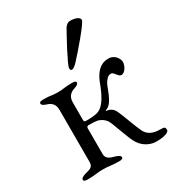

<svg xmlns="http://www.w3.org/2000/svg" viewBox="-161 -747 783 856"><g transform="rotate(-30 230.5 -319.5)"><path d="M259 -478C290 -511 377 -612 377 -626C377 -642 353 -649 328 -649C318 -649 307 -641 301 -631C282 -598 220 -484 220 -469C220 -460 220 -456 229 -456C237 -456 251 -469 259 -478ZM90 -330V-59C90 -31 67 -30 47 -24C36 -20 24 -16 24 -6C24 4 42 3 47 3C86 3 90 -2 125 -2C160 -2 164 3 203 3C208 3 226 4 226 -6C226 -16 214 -20 203 -24C183 -30 158 -34 158 -62V-196C158 -201 163 -205 168 -205C188 -205 204 -204 214 -202C232 -197 245 -187 254 -174C267 -153 293 -64 312 -36C334 -2 369 10 394 10C442 10 461 -2 461 -12C461 -22 458 -28 446 -28C418 -29 381 -28 361 -66C347 -94 322 -167 310 -192C301 -210 286 -219 271 -220C267 -220 265 -223 271 -225C309 -237 324 -314 336 -330C346 -343 352 -354 370 -354C383 -354 392 -325 407 -325C428 -325 442 -357 442 -372C442 -388 426 -418 393 -418C365 -418 338 -407 315 -363C303 -341 281 -254 232 -234C216 -228 190 -227 169 -227C164 -227 158 -228 158 -235V-328C158 -358 175 -372 195 -378C206 -382 218 -386 218 -396C218 -406 200 -405 195 -405C156 -405 158 -400 123 -400C88 -400 92 -405 53 -405C48 -405 30 -406 30 -396C30 -386 42 -382 53 -378C73 -372 90 -359 90 -330Z"/></g></svg>

Font: EB Garamond 12
Style: Regular
Weight: 400
Version: Version 0.016+